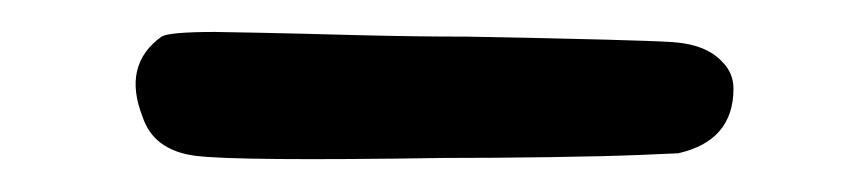

<svg xmlns="http://www.w3.org/2000/svg" viewBox="-20 -53 524 119"><path d="M80.1 -30.3Q85 -33.2 113.3 -33.2Q116.2 -33.2 141.1 -32.7Q166 -32.2 202.1 -31.2Q238.3 -30.3 269.5 -30.3Q376 -28.3 397 -26.9Q418 -25.4 427.7 -14.6Q434.6 -7.8 434.6 2Q434.6 34.2 400.4 42Q399.4 42 377.4 43Q355.5 43.9 320.8 44.4Q286.1 44.9 254.9 44.9Q126 46.9 100.6 43.5Q75.2 40 68.4 19.5Q55.7 -12.7 80.1 -30.3Z"/></svg>

Font: JasonHandwriting4
Style: Regular
Weight: 400
Version: Version 1.01.21